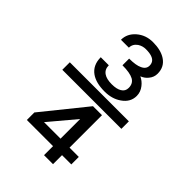

<svg xmlns="http://www.w3.org/2000/svg" viewBox="-236 -758 972 972"><g transform="rotate(45 250.0 -271.5)"><path d="M87.9 61.5H275.4V126H339.8V61.5H406.2V7.8H339.8V-224.6H275.4L87.9 7.8ZM275.4 7.8H157.2L275.4 -132.8ZM395.5 -418Q395.5 -446.3 377 -469.7Q361.3 -490.2 337.9 -501Q360.4 -509.8 374 -527.3Q390.6 -546.9 390.6 -572.3Q390.6 -621.1 351.6 -646.5Q317.4 -668.9 260.7 -668.9Q210 -668.9 173.8 -637.7Q137.7 -606.4 137.7 -562.5H194.3Q194.3 -588.9 217.8 -605.5Q237.3 -618.2 260.7 -618.2Q292 -618.2 308.6 -610.4Q333 -599.6 333 -572.3Q333 -547.9 306.6 -536.1Q283.2 -524.4 234.4 -524.4V-476.6Q288.1 -476.6 313.5 -462.9Q337.9 -449.2 337.9 -418Q337.9 -393.6 317.4 -381.8Q298.8 -370.1 263.7 -370.1Q226.6 -370.1 207 -383.8Q185.5 -398.4 185.5 -427.7H127.9Q127.9 -371.1 168 -342.8Q203.1 -318.4 263.7 -318.4Q317.4 -318.4 354.5 -344.7Q395.5 -373 395.5 -418ZM35.2 -298.8V-245.1H458V-298.8Z"/></g></svg>

Font: Dotum
Style: Regular
Weight: 400
Version: Version 2.21